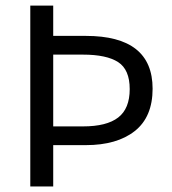

<svg xmlns="http://www.w3.org/2000/svg" viewBox="-20 -676 623 696"><path d="M280.8 -217.8Q366.7 -217.8 408.4 -250Q450.2 -282.2 450.2 -353Q450.2 -423.8 408.2 -450.9Q366.2 -478 280.8 -478H172.9V-217.8ZM291 -545.9Q533.2 -545.9 533.2 -354.5Q533.2 -252 468.5 -200.9Q403.8 -149.9 291 -149.9H172.9V0H89.8V-655.8H172.9V-545.9Z"/></svg>

Font: SourceSansPro-Regular
Style: Regular
Weight: 400
Designer: Paul D. Hunt
Foundry: Adobe Systems Incorporated
Version: Version 1.050;PS Version 1.000;hotconv 1.0.70;makeotf.lib2.5